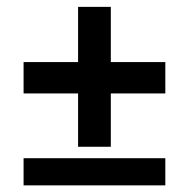

<svg xmlns="http://www.w3.org/2000/svg" viewBox="-20 -585 561 570"><path d="M50 -307.6V-400.7H211.8V-564.6H309V-400.7H470.8V-307.6H309V-149.3H211.8V-307.6ZM50 -34.7V-115.3H470.8V-34.7Z"/></svg>

Font: co2trust
Style: Bold
Weight: 700
Designer: Kristian Moeller
Foundry: Dicotype
Version: Version 1.000